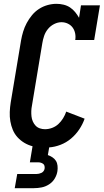

<svg xmlns="http://www.w3.org/2000/svg" viewBox="-20 -763 542 1003"><path d="M57 220 70 146H170Q177 146 183.5 144.5Q190 143 196.5 140Q203 137 207.5 131Q212 125 213 118Q214 111 212.5 104Q211 97 205.5 93Q200 89 193.5 87Q187 85 180 85H136L150 1Q127 -5 107 -17Q87 -29 71.5 -46Q56 -63 47 -84.5Q38 -106 34 -129.5Q30 -153 31 -178Q32 -203 36 -228L90 -552Q94 -575 101 -598Q108 -621 119.5 -642.5Q131 -664 147 -683.5Q163 -703 184 -716.5Q205 -730 228.5 -736.5Q252 -743 275 -743Q294 -743 312.5 -738.5Q331 -734 346 -724Q361 -714 372.5 -700Q384 -686 393 -670L403 -735H502L472 -554H373Q376 -572 372.5 -589Q369 -606 359.5 -619Q350 -632 334.5 -639.5Q319 -647 301 -647Q282 -647 263 -637.5Q244 -628 230.5 -611.5Q217 -595 210.5 -575.5Q204 -556 201 -537L147 -212Q144 -197 143.5 -183Q143 -169 144.5 -155Q146 -141 151.5 -128.5Q157 -116 166 -106.5Q175 -97 188 -92.5Q201 -88 215 -88Q234 -88 252.5 -95Q271 -102 285 -115Q299 -128 309.5 -145Q320 -162 326 -180L422 -143Q412 -114 394 -87Q376 -60 351 -39Q326 -18 296 -6.5Q266 5 237 7L230 47Q242 51 253.5 58.5Q265 66 272 77Q279 88 280.5 102.5Q282 117 280 131Q277 151 266 169.5Q255 188 236.5 200Q218 212 197.5 216Q177 220 157 220Z"/></svg>

Font: Iosevka Curly Slab
Style: Bold Italic
Weight: 700
Italic angle: -9°
Monospace: yes
Designer: Belleve Invis
Foundry: Belleve Invis
Version: Version 22.1.2; ttfautohint (v1.8.4)